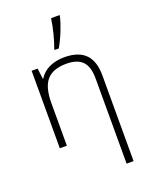

<svg xmlns="http://www.w3.org/2000/svg" viewBox="-187 -901 963 1236"><g transform="rotate(-20 295.0 -283.0)"><path d="M459 240.2V-344.2Q459 -424.3 423.6 -460.7Q388.2 -497.1 314 -497.1Q221.7 -497.1 179.4 -448.5Q137.2 -399.9 137.2 -293V0H88.9V-530.8H129.9L139.2 -458H142.1Q168.5 -500.5 213.9 -520.8Q259.3 -541 314 -541Q412.1 -541 459.5 -492.7Q506.8 -444.3 506.8 -347.2V240.2ZM273.9 -613.8Q288.1 -650.4 301.8 -703.6Q315.4 -756.8 322.3 -806.2H380.4V-797.9Q371.6 -760.3 349.6 -704.6Q327.6 -648.9 302.2 -606H273.9Z"/></g></svg>

Font: JBL Sans
Style: Light
Weight: 300
Version: Version 1.10